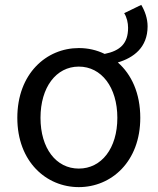

<svg xmlns="http://www.w3.org/2000/svg" viewBox="-20 -754 646 787"><path d="M489 -700C500 -683 505 -660 505 -640C505 -576 473 -546 409 -533C376 -549 341 -557 303 -557C170 -557 51 -452 51 -271C51 -91 170 13 303 13C436 13 555 -91 555 -271C555 -372 519 -449 463 -498C527 -517 585 -559 585 -646C585 -678 574 -709 559 -734ZM303 -63C210 -63 146 -146 146 -271C146 -396 210 -481 303 -481C396 -481 461 -396 461 -271C461 -146 396 -63 303 -63Z"/></svg>

Font: Spoqa Han Sans Neo Regular
Style: Regular
Weight: 400
Designer: [Spoqa Han Sans Neo] Dong-huui Kim  Younghwa Kang  Yujin Lee  [Noto Sans] Ryoko NISHIZUKA  (kana & ideographs); Paul D. 
Foundry: Spoqa (http://www.spoqa-han-sans.com)
Version: Version 1.000